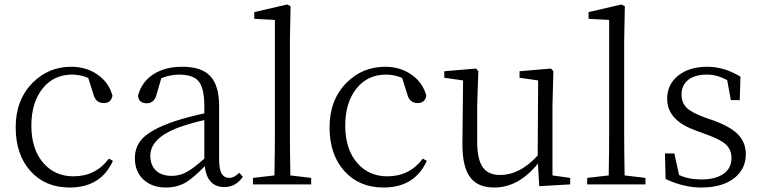

<svg xmlns="http://www.w3.org/2000/svg" viewBox="-20 -823 3399 857"><path d="M291 14Q182 14 116 -59.5Q50 -133 50 -255Q50 -377 126 -454Q197 -525 298 -525Q365 -525 415.5 -490Q466 -455 482 -396Q476 -363 443 -363Q407 -363 397 -402L374 -475Q340 -490 301 -490Q221 -490 171 -429Q120 -366 120 -262Q120 -158 173 -96Q225 -36 308 -36Q407 -36 466 -115L484 -105Q430 14 291 14Z M721 14Q661 14 623 -19Q582 -55 582 -117Q582 -171 619 -208Q659 -247 754 -280Q814 -300 892 -317V-350Q892 -431 865 -462Q840 -490 779 -490Q741 -490 700 -474L679 -402Q669 -362 635 -362Q599 -362 596 -396Q612 -457 664 -491Q716 -525 794 -525Q878 -525 917 -485Q958 -443 958 -350V-112Q958 -66 970 -47Q981 -29 1004 -29Q1025 -29 1048 -52L1064 -34Q1032 12 982 12Q905 12 894 -81Q843 -29 810 -9Q770 14 721 14ZM747 -38Q782 -38 813 -55Q843 -71 892 -115V-287Q825 -272 769 -251Q651 -204 651 -128Q651 -84 678 -60Q703 -38 747 -38Z M1109 0V-29L1205 -40Q1207 -158 1207 -227V-734L1115 -739V-769L1262 -803L1277 -795L1274 -641V-227Q1274 -158 1276 -40L1369 -29V0Z M1692 14Q1583 14 1517 -59.5Q1451 -133 1451 -255Q1451 -377 1527 -454Q1598 -525 1699 -525Q1766 -525 1816.5 -490Q1867 -455 1883 -396Q1877 -363 1844 -363Q1808 -363 1798 -402L1775 -475Q1741 -490 1702 -490Q1622 -490 1572 -429Q1521 -366 1521 -262Q1521 -158 1574 -96Q1626 -36 1709 -36Q1808 -36 1867 -115L1885 -105Q1831 14 1692 14Z M2186 14Q2114 14 2080 -30Q2043 -77 2044 -184L2047 -464L1963 -476V-505L2105 -517L2115 -505L2110 -355V-190Q2110 -110 2136 -75Q2160 -42 2212 -42Q2301 -42 2380 -129L2382 -464L2299 -476V-505L2439 -517L2450 -505L2446 -355V-40L2525 -29V0L2387 8L2381 -93Q2295 14 2186 14Z M2601 0V-29L2697 -40Q2699 -158 2699 -227V-734L2607 -739V-769L2754 -803L2769 -795L2766 -641V-227Q2766 -158 2768 -40L2861 -29V0Z M3110 14Q3032 14 2951 -24L2948 -138H2990L3011 -42Q3053 -22 3111 -22Q3176 -22 3212 -49Q3245 -74 3245 -118Q3245 -154 3221 -177Q3197 -200 3138 -221L3089 -239Q3025 -262 2994 -294Q2958 -330 2958 -382Q2958 -444 3004 -483Q3054 -525 3137 -525Q3212 -525 3285 -481L3282 -376H3242L3226 -465Q3182 -490 3136 -490Q3080 -490 3050 -465Q3022 -441 3022 -401Q3022 -364 3046 -341Q3068 -320 3125 -299L3168 -284Q3244 -256 3277 -220Q3309 -185 3309 -134Q3309 -71 3260 -30Q3206 14 3110 14Z"/></svg>

Font: GenRyuMin TW L
Style: Regular
Weight: 300
Version: Version 1.501;PS 1;hotconv 16.6.51;makeotf.lib2.5.65220